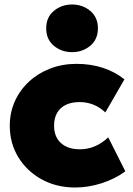

<svg xmlns="http://www.w3.org/2000/svg" viewBox="-20 -819 590 854"><path d="M314.5 15Q231.5 15 165.8 -21Q100 -57 61.8 -119.2Q23.5 -181.5 23.5 -260Q23.5 -318.5 46 -368.5Q68.5 -418.5 109 -456Q149.5 -493.5 203.5 -514.2Q257.5 -535 320.5 -535Q383 -535 437 -517.5Q491 -500 533.5 -466L448.5 -319Q423 -343 394.2 -354Q365.5 -365 334.5 -365Q298.5 -365 273 -352.8Q247.5 -340.5 234 -317Q220.5 -293.5 220.5 -260Q220.5 -210.5 251 -182.8Q281.5 -155 335.5 -155Q370 -155 401.2 -168Q432.5 -181 461.5 -208L537.5 -57Q492.5 -23.5 432.8 -4.2Q373 15 314.5 15ZM300.5 -587Q254 -587 219.8 -615.2Q185.5 -643.5 185.5 -693Q185.5 -742.5 219.8 -770.8Q254 -799 300.5 -799Q347 -799 381.2 -770.8Q415.5 -742.5 415.5 -693Q415.5 -643.5 381.2 -615.2Q347 -587 300.5 -587Z"/></svg>

Font: Geologica Thin Roman Black
Style: Regular
Weight: 900
Version: Version 1.010;gftools[0.9.28]